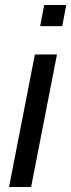

<svg xmlns="http://www.w3.org/2000/svg" viewBox="-20 -745 284 765"><path d="M16 0 119 -528H207L104 0ZM140 -641 156 -725H244L228 -641Z"/></svg>

Font: Libra Sans Modern
Style: Italic
Weight: 400
Italic angle: -12°
Foundry: Stefan Peev, Context Ltd
Version: Version 1.000